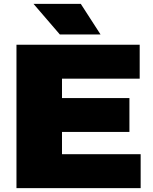

<svg xmlns="http://www.w3.org/2000/svg" viewBox="-20 -971 789 991"><path d="M65 0V-740H701V-565H300V-465H648V-290H300V-175H706V0ZM289 -793 153 -951H397L499 -793Z"/></svg>

Font: Encode Sans Exp Black
Style: Regular
Weight: 900
Width: 7
Designer: Multiple Designers
Foundry: Impallari Type
Version: Version 3.002; ttfautohint (v1.8.3) -l 8 -r 50 -G 200 -x 14 